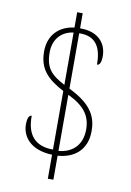

<svg xmlns="http://www.w3.org/2000/svg" viewBox="-92 -817 650 953"><g transform="rotate(10 232.5 -340.5)"><path d="M218 -42V79H246V-42C331 -48 391 -98 391 -191C391 -258 368 -321 246 -380V-659C341 -662 360 -592 360 -521C373 -521 381 -536 381 -567C381 -629 341 -685 246 -684V-760H218V-683C144 -674 90 -625 90 -540C90 -453 133 -408 218 -363V-68C126 -68 84 -120 85 -215C68 -215 64 -190 64 -168C64 -110 105 -46 218 -42ZM218 -658V-394C150 -430 118 -460 118 -541C118 -601 152 -649 218 -658ZM246 -66V-349C330 -309 363 -263 363 -194C363 -123 323 -73 246 -66Z"/></g></svg>

Font: Noto Serif Georgian Condensed Thin
Style: Regular
Weight: 100
Width: 3
Designer: Monotype Design Team, Akaki Razmadze
Foundry: Google LLC
Version: Version 2.003